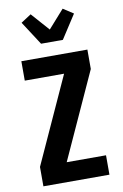

<svg xmlns="http://www.w3.org/2000/svg" viewBox="-106 -1052 711 1111"><g transform="rotate(-10 250.0 -496.5)"><path d="M56 0V-114L287 -621H56V-735H444V-621L213 -114H444V0ZM186 -815 96 -954 156 -993 250 -887 344 -993 404 -954 314 -815Z"/></g></svg>

Font: Iosevka Heavy
Style: Regular
Weight: 900
Monospace: yes
Designer: Belleve Invis
Foundry: Belleve Invis
Version: Version 32.5.0; ttfautohint (v1.8.4)